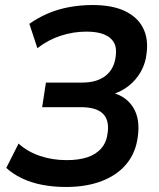

<svg xmlns="http://www.w3.org/2000/svg" viewBox="-20 -735 634 765"><path d="M243 10Q193 10 148.5 1.5Q104 -7 67.5 -24.5Q31 -42 5 -66L54 -163Q89 -131 138.5 -114Q188 -97 246 -97Q294 -97 328.5 -108.5Q363 -120 384 -144.5Q405 -169 409 -206Q416 -257 389.5 -282.5Q363 -308 302 -308H148L163 -406H308Q366 -406 400.5 -433Q435 -460 441 -510Q446 -544 434 -565.5Q422 -587 394.5 -598Q367 -609 324 -609Q272 -609 221.5 -592.5Q171 -576 129 -543L97 -640Q129 -663 169 -680.5Q209 -698 255 -706.5Q301 -715 349 -715Q427 -715 477.5 -691Q528 -667 550 -623.5Q572 -580 564 -522Q560 -483 541.5 -450Q523 -417 493.5 -393.5Q464 -370 427 -359V-366Q484 -351 511.5 -305.5Q539 -260 529 -190Q521 -127 484.5 -82.5Q448 -38 386.5 -14Q325 10 243 10Z"/></svg>

Font: Nunito Sans 10pt SemiCondensed
Style: Bold Italic
Weight: 700
Width: 4
Italic angle: -9°
Designer: Vernon Adams
Foundry: Vernon Adams
Version: Version 3.101;gftools[0.9.27]